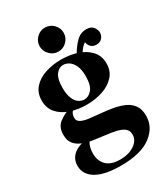

<svg xmlns="http://www.w3.org/2000/svg" viewBox="-232 -815 1035 1181"><g transform="rotate(-30 286.0 -225.0)"><path d="M273 -490Q335 -490 387.5 -472.5Q440 -455 472.5 -419.5Q505 -384 505 -330Q505 -276 472.5 -240.5Q440 -205 387.5 -187.5Q335 -170 273 -170Q212 -170 160 -187.5Q108 -205 76.5 -240.5Q45 -276 45 -330Q45 -384 76.5 -419.5Q108 -455 160 -472.5Q212 -490 273 -490ZM277 -205Q307 -205 331 -233Q355 -261 355 -326Q355 -374 341.5 -402Q328 -430 308.5 -442.5Q289 -455 269 -455Q237 -455 216 -425.5Q195 -396 195 -335Q195 -288 207 -259Q219 -230 238 -217.5Q257 -205 277 -205ZM165 -139Q165 -116 186 -105Q207 -94 242 -89.5Q277 -85 318.5 -81.5Q360 -78 401.5 -71Q443 -64 478 -49Q513 -34 534 -5.5Q555 23 555 70Q555 152 483 206Q411 260 268 260Q217 260 174.5 252.5Q132 245 101 228.5Q70 212 52.5 187Q35 162 35 127Q35 82 67 52Q99 22 169 12L184 21Q167 42 161 64Q155 86 155 109Q155 161 186.5 193Q218 225 284 225Q325 225 356.5 212.5Q388 200 406.5 178.5Q425 157 425 130Q425 100 405 84.5Q385 69 352 61.5Q319 54 279.5 49.5Q240 45 200.5 39Q161 33 128 20.5Q95 8 75 -16Q55 -40 55 -81Q55 -136 90 -163Q125 -190 176 -206L190 -188Q175 -179 170 -164.5Q165 -150 165 -139ZM375 -472Q399 -513 429 -543.5Q459 -574 501 -574Q536 -574 550.5 -554Q565 -534 565 -515Q565 -493 550.5 -476.5Q536 -460 510 -460Q484 -460 469.5 -476.5Q455 -493 455 -515Q455 -523 464.5 -533Q474 -543 480 -549L479 -522Q463 -517 443 -500Q423 -483 405 -451ZM285.6 -540Q251.8 -540 226.4 -565.4Q201 -590.8 201 -624.6Q201 -660 226.4 -685Q251.8 -710 285.6 -710Q321 -710 346 -685Q371 -660 371 -624.6Q371 -590.8 346 -565.4Q321 -540 285.6 -540Z"/></g></svg>

Font: Brygada 1918
Style: Regular
Weight: 400
Designer: Mateusz Machalski | Borys Kosmynka | Przemek Hoffer
Foundry: NIEPODLEGLA 2018
Version: Version 3.006